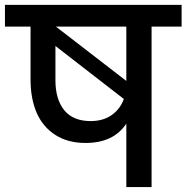

<svg xmlns="http://www.w3.org/2000/svg" viewBox="-44 -760 758 780"><path d="M324.2 -268.1Q375 -268.1 409.9 -292.7Q444.8 -317.4 459 -357.9L181.2 -573.2V-434.1Q181.2 -356.4 217 -312.3Q252.9 -268.1 324.2 -268.1ZM469.2 -431.2V-651.9H183.1ZM-23.9 -651.9V-740.2H693.8V-651.9H571.8V0H469.2V-257.8Q417.5 -179.2 303.2 -179.2Q231 -179.2 180.2 -212.2Q129.4 -245.1 104.7 -302.5Q80.1 -359.9 80.1 -437V-651.9Z"/></svg>

Font: SVN-Poppins Medium
Style: Regular
Weight: 500
Designer: Ninad Kale (Devanagari), Jonny Pinhorn (Latin)
Foundry: Indian Type Foundry
Version: Version 3.002 2017